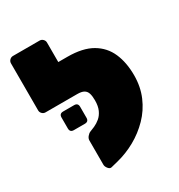

<svg xmlns="http://www.w3.org/2000/svg" viewBox="-172 -825 889 955"><g transform="rotate(-30 272.5 -347.5)"><path d="M190 15Q180 17 171 5.5Q162 -6 162 -17V-156Q162 -167 170.5 -177.5Q179 -188 189 -192L216 -203Q234 -211 250 -224.5Q266 -238 276 -260Q286 -282 286 -315Q286 -340 281 -355.5Q276 -371 263 -378.5Q250 -386 225 -386H208Q198 -386 189.5 -394Q181 -402 181 -413V-546Q181 -556 189.5 -563.5Q198 -571 208 -571H275Q363 -571 416 -540Q469 -509 493 -454Q517 -399 517 -326Q517 -260 493.5 -205Q470 -150 429 -108Q388 -66 337 -37.5Q286 -9 230 5ZM254 -386H43Q32 -386 24 -394Q16 -402 16 -413V-683Q16 -694 24 -702Q32 -710 43 -710H196Q207 -710 215 -702Q223 -694 223 -683V-571H254ZM121 -239Q99 -239 99 -261V-324Q99 -346 121 -346H184Q206 -346 206 -324V-261Q206 -239 184 -239Z"/></g></svg>

Font: Rubik Black
Style: Regular
Weight: 900
Designer: Hubert and Fischer
Foundry: Hubert and Fischer
Version: Version 2.300;gftools[0.9.30]